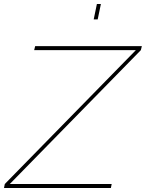

<svg xmlns="http://www.w3.org/2000/svg" viewBox="-60 -941 730 961"><path d="M409 -844 425 -921H445L429 -844ZM-36 -20 620 -690H111L116 -710H650L645 -690L-11 -20H499L495 0H-40Z"/></svg>

Font: Raleway-v4020 Thin
Style: Italic
Weight: 250
Italic angle: -12°
Designer: Matt McInerney, Pablo Impallari, Rodrigo Fuenzalida
Foundry: Matt McInerney, Pablo Impallari, Rodrigo Fuenzalida
Version: Version 4.020;PS 004.020;hotconv 1.0.88;makeotf.lib2.5.64775